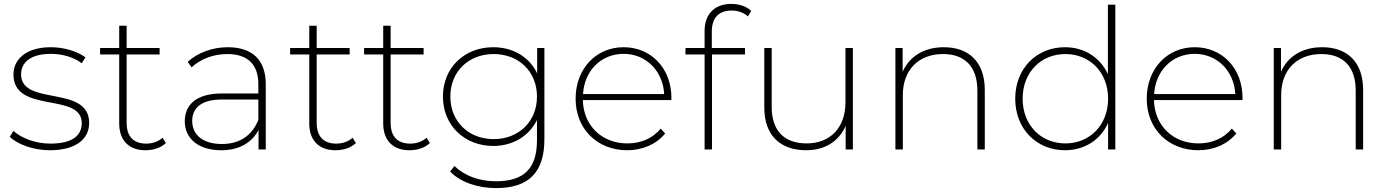

<svg xmlns="http://www.w3.org/2000/svg" viewBox="-20 -766 7110 984"><path d="M236 4C368 4 437 -53 437 -136C437 -333 88 -220 88 -385C88 -444 134 -490 241 -490C298 -490 356 -474 399 -442L418 -472C377 -503 307 -524 241 -524C111 -524 49 -460 49 -384C49 -181 399 -295 399 -135C399 -73 353 -30 238 -30C158 -30 88 -60 49 -95L30 -65C70 -26 151 4 236 4Z M798 -520H629V-634H591V-520H493V-487H591V-133C591 -49 638 4 726 4C764 4 805 -8 830 -33L813 -60C791 -40 761 -30 729 -30C663 -30 629 -68 629 -137V-487H798Z M1304 -151C1272 -73 1211 -28 1117 -28C1021 -28 965 -74 965 -146C965 -209 1007 -256 1118 -256H1304ZM1114 4C1207 4 1272 -36 1305 -100V0H1342V-334C1342 -459 1273 -524 1147 -524C1067 -524 992 -495 942 -449L962 -421C1006 -462 1071 -489 1145 -489C1249 -489 1304 -436 1304 -335V-287H1118C976 -287 927 -221 927 -144C927 -56 997 4 1114 4Z M1772 -520H1603V-634H1565V-520H1467V-487H1565V-133C1565 -49 1612 4 1700 4C1738 4 1779 -8 1804 -33L1787 -60C1765 -40 1735 -30 1703 -30C1637 -30 1603 -68 1603 -137V-487H1772Z M2151 -520H1982V-634H1944V-520H1846V-487H1944V-133C1944 -49 1991 4 2079 4C2117 4 2158 -8 2183 -33L2166 -60C2144 -40 2114 -30 2082 -30C2016 -30 1982 -68 1982 -137V-487H2151Z M2510 -53C2382 -53 2288 -143 2288 -271C2288 -400 2382 -489 2510 -489C2638 -489 2732 -400 2732 -271C2732 -143 2638 -53 2510 -53ZM2508 -18C2608 -18 2691 -68 2732 -151V-47C2732 98 2665 163 2521 163C2436 163 2361 135 2309 85L2287 113C2338 167 2427 198 2522 198C2687 198 2770 120 2770 -52V-520H2733V-390C2693 -474 2609 -524 2508 -524C2361 -524 2250 -420 2250 -271C2250 -123 2361 -18 2508 -18Z M2968 -284C2975 -403 3060 -490 3176 -490C3291 -490 3377 -403 3384 -284ZM3195 4C3272 4 3343 -26 3389 -82L3366 -107C3325 -56 3263 -31 3195 -31C3065 -31 2970 -122 2967 -253H3420C3421 -257 3421 -260 3421 -264C3421 -417 3316 -524 3176 -524C3035 -524 2930 -414 2930 -260C2930 -106 3040 4 3195 4Z M3798 -520H3628V-604C3628 -674 3663 -712 3730 -712C3761 -712 3791 -702 3813 -682L3830 -710C3806 -734 3766 -746 3728 -746C3640 -746 3591 -691 3591 -608V-520H3493V-487H3591V0H3629V-487H3798Z M4112 4C4209 4 4280 -43 4314 -121V0H4351V-520H4313V-241C4313 -114 4237 -31 4114 -31C4000 -31 3935 -95 3935 -218V-520H3897V-215C3897 -71 3980 4 4112 4Z M4817 -524C4715 -524 4640 -476 4606 -398V-520H4569V0H4607V-279C4607 -406 4686 -489 4813 -489C4924 -489 4989 -425 4989 -302V0H5027V-305C5027 -449 4945 -524 4817 -524Z M5440 -31C5315 -31 5221 -125 5221 -260C5221 -396 5315 -489 5440 -489C5565 -489 5659 -396 5659 -260C5659 -125 5565 -31 5440 -31ZM5696 -742H5658V-386C5618 -472 5537 -524 5438 -524C5293 -524 5183 -416 5183 -260C5183 -105 5293 4 5438 4C5538 4 5620 -49 5659 -136V0H5696Z M5895 -284C5902 -403 5987 -490 6103 -490C6218 -490 6304 -403 6311 -284ZM6122 4C6199 4 6270 -26 6316 -82L6293 -107C6252 -56 6190 -31 6122 -31C5992 -31 5897 -122 5894 -253H6347C6348 -257 6348 -260 6348 -264C6348 -417 6243 -524 6103 -524C5962 -524 5857 -414 5857 -260C5857 -106 5967 4 6122 4Z M6756 -524C6654 -524 6579 -476 6545 -398V-520H6508V0H6546V-279C6546 -406 6625 -489 6752 -489C6863 -489 6928 -425 6928 -302V0H6966V-305C6966 -449 6884 -524 6756 -524Z"/></svg>

Font: Montserrat-Alt1 ExtLt
Style: Regular
Weight: 200
Designer: Differentunic
Foundry: Differentunic
Version: Version 7.222